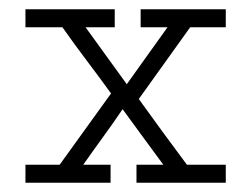

<svg xmlns="http://www.w3.org/2000/svg" viewBox="-20 -395 543 415"><path d="M219 0V-39H160Q181 -69 202.5 -98.5Q224 -128 245 -159Q267 -129 288.5 -99.5Q310 -70 333 -39H275V0H468V-39H384Q357 -75 331.5 -110Q306 -145 280 -181L391 -336H468V-375H284V-336H342L254 -213L165 -336H228V-375H35V-336H115Q141 -299 167.5 -264Q194 -229 220 -193Q192 -154 164.5 -116Q137 -78 109 -39H35V0Z"/></svg>

Font: Josefin Slab Thin
Style: Regular
Weight: 400
Version: Version 2.000